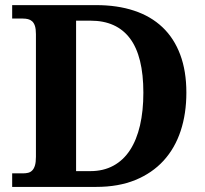

<svg xmlns="http://www.w3.org/2000/svg" viewBox="-20 -734 807 754"><path d="M711.9 -370.1Q711.9 -288.1 689.5 -220Q667 -151.9 622.3 -103Q577.6 -54.2 511.5 -27.1Q445.3 0 357.9 0H27.8V-53.2H69.8Q81.1 -53.2 90.3 -55.4Q99.6 -57.6 106.4 -64.5Q113.3 -71.3 117.2 -84Q121.1 -96.7 121.1 -118.2V-600.1Q121.1 -620.1 117.2 -632.1Q113.3 -644 106.2 -650.4Q99.1 -656.7 89.8 -658.9Q80.6 -661.1 69.8 -661.1H27.8V-713.9H357.9Q440.9 -713.9 506.6 -692.1Q572.3 -670.4 617.9 -627.2Q663.6 -584 687.7 -519.5Q711.9 -455.1 711.9 -370.1ZM543 -370.1Q543 -513.2 490.5 -583Q438 -652.8 335.9 -652.8H278.8V-62H335Q386.2 -62 425.3 -83.3Q464.4 -104.5 490.5 -144.5Q516.6 -184.6 529.8 -241.5Q543 -298.3 543 -370.1Z"/></svg>

Font: Droid Serif
Style: Bold
Weight: 700
Designer: Monotype Design team
Foundry: Monotype Imaging Inc.
Version: Version 1.03